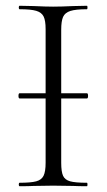

<svg xmlns="http://www.w3.org/2000/svg" viewBox="-20 -645 370 665"><path d="M44 -313Q44 -322 48 -322H281Q285 -322 285 -313Q285 -304 281 -304H48Q44 -304 44 -313ZM281 -12Q283 -12 283 -6Q283 0 281 0Q251 0 234 -1L164 -2L97 -1Q79 0 48 0Q45 0 45 -6Q45 -12 48 -12Q87 -12 105.5 -17Q124 -22 131 -36.5Q138 -51 138 -81V-544Q138 -574 131 -588Q124 -602 105.5 -607.5Q87 -613 48 -613Q45 -613 45 -619Q45 -625 48 -625L97 -624Q139 -622 164 -622Q192 -622 234 -624L281 -625Q283 -625 283 -619Q283 -613 281 -613Q242 -613 223.5 -607Q205 -601 198.5 -586.5Q192 -572 192 -542V-81Q192 -50 198.5 -36Q205 -22 223 -17Q241 -12 281 -12Z"/></svg>

Font: Cormorant Unicase Light
Style: Regular
Weight: 300
Designer: Christian Thalmann (Catharsis Fonts)
Foundry: Catharsis Fonts
Version: Version 4.000